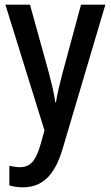

<svg xmlns="http://www.w3.org/2000/svg" viewBox="-20 -560 472 820"><path d="M3 -540H108L190 -244Q198 -214 205 -183.5Q212 -153 216 -123H219Q223 -149 230 -179.5Q237 -210 246 -244L326 -540H430L247 77Q222 161 181 200.5Q140 240 79 240Q63 240 48 238Q33 236 20 232V148Q30 150 41.5 152Q53 154 65 154Q99 154 119 131Q139 108 154 54L170 -3Z"/></svg>

Font: Noto Sans Gurmukhi Condensed Medium
Style: Regular
Weight: 500
Width: 3
Designer: Jelle Bosma - Monotype Design Team
Foundry: Monotype Imaging Inc.
Version: Version 2.004; ttfautohint (v1.8.4.7-5d5b)